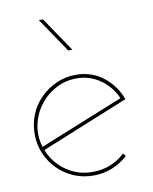

<svg xmlns="http://www.w3.org/2000/svg" viewBox="-74 -668 582 730"><g transform="rotate(-10 217.5 -303.0)"><path d="M229 -369Q279 -369 319.5 -340.5Q360 -312 380 -266Q299 -233 218 -200.5Q137 -168 56 -135Q43 -178 51.5 -220Q60 -262 85 -295Q109 -328 146.5 -348.5Q184 -369 229 -369ZM362 -46 353 -57Q329 -34 297 -21Q265 -8 229 -8Q171 -8 126 -39.5Q81 -71 61 -122Q146 -157 229.5 -190.5Q313 -224 398 -259Q388 -286 372 -308Q356 -330 336 -346Q314 -364 286.5 -373.5Q259 -383 229 -383Q188 -383 153 -367.5Q118 -352 92 -326Q65 -300 50 -264Q35 -228 35 -188Q35 -147 50 -112Q65 -77 92 -50Q118 -24 153 -9Q188 6 229 6Q268 6 302 -8Q336 -22 362 -46ZM232 -479Q209 -512 187 -545.5Q165 -579 142 -612H126Q149 -579 171 -545.5Q193 -512 216 -479Z"/></g></svg>

Font: Josefin Slab Thin Thin
Style: Regular
Weight: 250
Version: Version 2.000